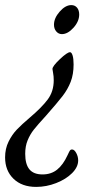

<svg xmlns="http://www.w3.org/2000/svg" viewBox="-35 -496 408 754"><path d="M276 -439Q276 -412 253.5 -387Q231 -362 208 -362Q195 -362 186 -372.5Q177 -383 177 -399Q177 -425 199.5 -450.5Q222 -476 245 -476Q259 -476 267.5 -466Q276 -456 276 -439ZM254 -243Q254 -204 242.5 -174.5Q231 -145 210.5 -118.5Q190 -92 146 -42Q112 -5 97.5 13.5Q83 32 73.5 55Q64 78 64 108Q64 149 80.5 169Q97 189 132 189Q166 189 189.5 170Q213 151 230 114Q232 110 235.5 102.5Q239 95 241.5 93Q244 91 248 91Q257 91 264.5 105Q272 119 272 134Q272 160 248 184Q224 208 185.5 223Q147 238 107 238Q51 238 18 206Q-15 174 -15 122Q-15 88 -1.5 60.5Q12 33 31 13Q50 -7 83 -35Q129 -74 152.5 -105.5Q176 -137 176 -181Q176 -197 173.5 -209.5Q171 -222 171 -225Q171 -236 200 -263.5Q229 -291 240 -291Q246 -291 250 -278.5Q254 -266 254 -243Z"/></svg>

Font: Charm
Style: Regular
Weight: 400
Designer: Katatrad Aksorn Co.,Ltd.
Foundry: Cadson Demak Co.,Ltd.
Version: Version 1.001